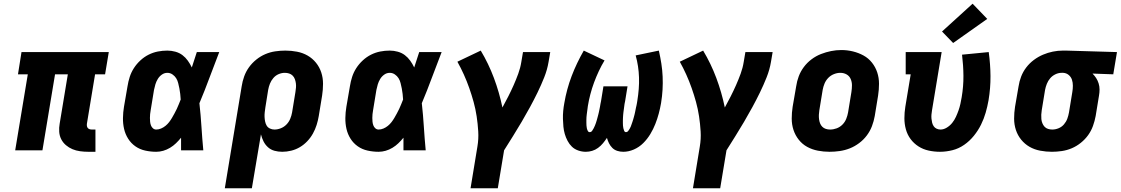

<svg xmlns="http://www.w3.org/2000/svg" viewBox="-20 -811 6047 1036"><path d="M456 8Q434 8 412 5Q390 2 371 -6Q352 -14 336 -27.5Q320 -41 310.5 -59.5Q301 -78 299.5 -100Q298 -122 302 -144L346 -410H277L209 0H62L130 -410H77L96 -530H567L547 -410H493L449 -144Q448 -137 449 -131Q450 -125 453.5 -120.5Q457 -116 463 -114Q469 -112 476 -112H495V8Z M823 8Q793 8 763.5 1.5Q734 -5 710.5 -21.5Q687 -38 671.5 -62.5Q656 -87 649.5 -115.5Q643 -144 643.5 -174.5Q644 -205 649 -235L668 -345Q672 -371 680 -396Q688 -421 702.5 -443.5Q717 -466 737.5 -485Q758 -504 782 -516Q806 -528 831.5 -533Q857 -538 883 -538Q905 -538 926.5 -532Q948 -526 964.5 -513.5Q981 -501 993.5 -483.5Q1006 -466 1015 -447Q1022 -468 1028.5 -488.5Q1035 -509 1042 -530H1163Q1136 -461 1110.5 -392Q1085 -323 1056 -254Q1063 -191 1067 -127.5Q1071 -64 1077 0H957Q957 -17 957 -34Q957 -51 957 -68Q944 -52 929.5 -38Q915 -24 897.5 -13.5Q880 -3 861 2.5Q842 8 823 8ZM823 -112Q836 -112 849 -117.5Q862 -123 873 -132Q884 -141 892.5 -152Q901 -163 908 -175Q915 -187 921.5 -199Q928 -211 934 -223.5Q940 -236 945 -249Q950 -262 955 -274Q954 -289 952.5 -304Q951 -319 948 -333.5Q945 -348 941.5 -362.5Q938 -377 930.5 -389Q923 -401 910.5 -409.5Q898 -418 883 -418Q867 -418 853.5 -408.5Q840 -399 831.5 -385Q823 -371 818.5 -356Q814 -341 811 -326L793 -216Q791 -205 790 -195Q789 -185 789 -174.5Q789 -164 790 -154Q791 -144 794.5 -134.5Q798 -125 805.5 -118.5Q813 -112 823 -112Z M1193 205 1284 -345Q1288 -372 1297.5 -398.5Q1307 -425 1323.5 -448Q1340 -471 1363 -489.5Q1386 -508 1412 -519Q1438 -530 1465.5 -534Q1493 -538 1520 -538Q1552 -538 1583 -532Q1614 -526 1640 -511Q1666 -496 1685 -472.5Q1704 -449 1713.5 -420Q1723 -391 1723 -359Q1723 -327 1718 -295L1700 -185Q1696 -161 1688.5 -137Q1681 -113 1668.5 -90.5Q1656 -68 1638 -49Q1620 -30 1598 -17Q1576 -4 1551.5 2Q1527 8 1503 8Q1481 8 1461 2.5Q1441 -3 1426 -16.5Q1411 -30 1402 -48Q1393 -66 1388 -86L1339 205ZM1461 -112Q1478 -112 1495.5 -119Q1513 -126 1526 -139.5Q1539 -153 1546 -170Q1553 -187 1556 -204L1574 -314Q1576 -326 1577 -338Q1578 -350 1576.5 -361.5Q1575 -373 1571 -384Q1567 -395 1559 -403Q1551 -411 1540 -414.5Q1529 -418 1517 -418Q1500 -418 1483.5 -411Q1467 -404 1455 -390Q1443 -376 1436.5 -359.5Q1430 -343 1427 -326L1412 -232Q1410 -219 1408.5 -206Q1407 -193 1407.5 -180.5Q1408 -168 1410.5 -155.5Q1413 -143 1419 -133Q1425 -123 1436.5 -117.5Q1448 -112 1461 -112Z M2023 8Q1993 8 1963.5 1.5Q1934 -5 1910.5 -21.5Q1887 -38 1871.5 -62.5Q1856 -87 1849.5 -115.5Q1843 -144 1843.5 -174.5Q1844 -205 1849 -235L1868 -345Q1872 -371 1880 -396Q1888 -421 1902.5 -443.5Q1917 -466 1937.5 -485Q1958 -504 1982 -516Q2006 -528 2031.5 -533Q2057 -538 2083 -538Q2105 -538 2126.5 -532Q2148 -526 2164.5 -513.5Q2181 -501 2193.5 -483.5Q2206 -466 2215 -447Q2222 -468 2228.5 -488.5Q2235 -509 2242 -530H2363Q2336 -461 2310.5 -392Q2285 -323 2256 -254Q2263 -191 2267 -127.5Q2271 -64 2277 0H2157Q2157 -17 2157 -34Q2157 -51 2157 -68Q2144 -52 2129.5 -38Q2115 -24 2097.5 -13.5Q2080 -3 2061 2.5Q2042 8 2023 8ZM2023 -112Q2036 -112 2049 -117.5Q2062 -123 2073 -132Q2084 -141 2092.5 -152Q2101 -163 2108 -175Q2115 -187 2121.5 -199Q2128 -211 2134 -223.5Q2140 -236 2145 -249Q2150 -262 2155 -274Q2154 -289 2152.5 -304Q2151 -319 2148 -333.5Q2145 -348 2141.5 -362.5Q2138 -377 2130.5 -389Q2123 -401 2110.5 -409.5Q2098 -418 2083 -418Q2067 -418 2053.5 -408.5Q2040 -399 2031.5 -385Q2023 -371 2018.5 -356Q2014 -341 2011 -326L1993 -216Q1991 -205 1990 -195Q1989 -185 1989 -174.5Q1989 -164 1990 -154Q1991 -144 1994.5 -134.5Q1998 -125 2005.5 -118.5Q2013 -112 2023 -112Z M2519 205 2556 -20Q2563 -61 2560.5 -102Q2558 -143 2552 -183Q2546 -223 2535.5 -261Q2525 -299 2512 -336Q2499 -373 2483 -408.5Q2467 -444 2448 -478L2574 -538Q2616 -468 2645 -390.5Q2674 -313 2691 -231Q2707 -260 2722.5 -290.5Q2738 -321 2751.5 -351.5Q2765 -382 2776.5 -413.5Q2788 -445 2793 -477L2802 -530H2949L2940 -477Q2933 -435 2916.5 -393.5Q2900 -352 2880.5 -312Q2861 -272 2839.5 -232.5Q2818 -193 2795 -154Q2772 -115 2748 -76.5Q2724 -38 2700 0L2666 205Z M3141 8Q3120 8 3100 1Q3080 -6 3066 -19.5Q3052 -33 3042.5 -51Q3033 -69 3027.5 -88Q3022 -107 3020 -127.5Q3018 -148 3017.5 -169.5Q3017 -191 3019 -212.5Q3021 -234 3025 -255Q3031 -291 3041 -328Q3051 -365 3064.5 -400.5Q3078 -436 3094.5 -470.5Q3111 -505 3130 -538L3242 -485Q3225 -457 3211 -427Q3197 -397 3185.5 -366Q3174 -335 3165.5 -302.5Q3157 -270 3152 -239Q3151 -231 3150 -223.5Q3149 -216 3148 -208.5Q3147 -201 3146 -193.5Q3145 -186 3144.5 -178.5Q3144 -171 3144 -163.5Q3144 -156 3144 -148.5Q3144 -141 3144.5 -133.5Q3145 -126 3146.5 -119Q3148 -112 3151.5 -105Q3155 -98 3162 -98Q3170 -98 3175 -105Q3180 -112 3183.5 -119Q3187 -126 3190 -133Q3193 -140 3195.5 -147.5Q3198 -155 3200 -162Q3202 -169 3204 -176.5Q3206 -184 3208 -191.5Q3210 -199 3211.5 -206Q3213 -213 3214.5 -220.5Q3216 -228 3217.5 -235.5Q3219 -243 3220 -250.5Q3221 -258 3223 -265L3236 -345H3366L3353 -265Q3351 -258 3350 -250.5Q3349 -243 3348 -235.5Q3347 -228 3346 -220.5Q3345 -213 3344 -206Q3343 -199 3342.5 -191.5Q3342 -184 3341.5 -176.5Q3341 -169 3341 -161.5Q3341 -154 3341 -147Q3341 -140 3341.5 -133Q3342 -126 3343.5 -119Q3345 -112 3348 -105Q3351 -98 3358 -98Q3365 -98 3369.5 -104Q3374 -110 3377.5 -116Q3381 -122 3383.5 -128Q3386 -134 3388 -140.5Q3390 -147 3392.5 -153.5Q3395 -160 3396.5 -166Q3398 -172 3400 -178.5Q3402 -185 3403.5 -191.5Q3405 -198 3406.5 -204.5Q3408 -211 3409 -217Q3410 -223 3411.5 -229.5Q3413 -236 3414.5 -242.5Q3416 -249 3417 -255.5Q3418 -262 3419 -268Q3424 -299 3426.5 -330.5Q3429 -362 3428 -393Q3427 -424 3422.5 -453.5Q3418 -483 3410 -512L3535 -538Q3543 -503 3548.5 -468Q3554 -433 3555.5 -397.5Q3557 -362 3555 -327Q3553 -292 3547 -255Q3542 -226 3534.5 -198Q3527 -170 3516 -142Q3505 -114 3489 -87.5Q3473 -61 3451 -39Q3429 -17 3400.5 -4.5Q3372 8 3343 8Q3326 8 3310.5 3Q3295 -2 3284 -13Q3273 -24 3266 -38Q3259 -52 3255 -67Q3245 -52 3233.5 -38Q3222 -24 3207 -13Q3192 -2 3175 3Q3158 8 3141 8Z M3719 205 3756 -20Q3763 -61 3760.5 -102Q3758 -143 3752 -183Q3746 -223 3735.5 -261Q3725 -299 3712 -336Q3699 -373 3683 -408.5Q3667 -444 3648 -478L3774 -538Q3816 -468 3845 -390.5Q3874 -313 3891 -231Q3907 -260 3922.5 -290.5Q3938 -321 3951.5 -351.5Q3965 -382 3976.5 -413.5Q3988 -445 3993 -477L4002 -530H4149L4140 -477Q4133 -435 4116.5 -393.5Q4100 -352 4080.5 -312Q4061 -272 4039.5 -232.5Q4018 -193 3995 -154Q3972 -115 3948 -76.5Q3924 -38 3900 0L3866 205Z M4456 8Q4424 8 4393 2Q4362 -4 4335.5 -18.5Q4309 -33 4290 -57Q4271 -81 4261.5 -110Q4252 -139 4252 -171Q4252 -203 4257 -235L4276 -345Q4280 -373 4290 -399.5Q4300 -426 4317.5 -449.5Q4335 -473 4359 -491Q4383 -509 4410 -519.5Q4437 -530 4464.5 -535.5Q4492 -541 4520 -541Q4552 -541 4582.5 -533.5Q4613 -526 4639.5 -511.5Q4666 -497 4685 -473Q4704 -449 4713.5 -420Q4723 -391 4723 -359Q4723 -327 4718 -295L4700 -185Q4695 -157 4685 -130.5Q4675 -104 4657.5 -80.5Q4640 -57 4616 -39Q4592 -21 4565.5 -10.5Q4539 0 4511 4Q4483 8 4456 8ZM4459 -112Q4477 -112 4494.5 -118.5Q4512 -125 4525.5 -138.5Q4539 -152 4546 -169.5Q4553 -187 4556 -204L4574 -314Q4577 -333 4577 -351Q4577 -369 4570 -385Q4563 -401 4548 -409.5Q4533 -418 4514 -418Q4497 -418 4479.5 -411Q4462 -404 4449 -390.5Q4436 -377 4429 -360Q4422 -343 4419 -326L4401 -216Q4399 -204 4398.5 -191.5Q4398 -179 4399.5 -167.5Q4401 -156 4405 -145.5Q4409 -135 4417 -127Q4425 -119 4436 -115.5Q4447 -112 4459 -112Z M5052 8Q5021 8 4991 1.5Q4961 -5 4936 -21Q4911 -37 4893.5 -60.5Q4876 -84 4868 -113Q4860 -142 4860 -173Q4860 -204 4865 -235L4894 -410H4867V-530H5061L5009 -216Q5007 -204 5006 -193Q5005 -182 5006 -171Q5007 -160 5009.5 -149.5Q5012 -139 5018 -130Q5024 -121 5034 -116.5Q5044 -112 5055 -112Q5072 -112 5089 -122.5Q5106 -133 5118 -148Q5130 -163 5138 -180.5Q5146 -198 5152 -215Q5158 -232 5162 -250Q5166 -268 5169 -286Q5179 -345 5178.5 -402Q5178 -459 5171 -516L5315 -530Q5324 -465 5324.5 -400.5Q5325 -336 5314 -270Q5308 -236 5298.5 -203Q5289 -170 5273.5 -138.5Q5258 -107 5235 -78.5Q5212 -50 5182.5 -29.5Q5153 -9 5119 -0.5Q5085 8 5052 8ZM5123 -579 5063 -641 5228 -791 5307 -709Z M5656 8Q5624 8 5592.5 2Q5561 -4 5535 -19Q5509 -34 5490 -57.5Q5471 -81 5461.5 -110Q5452 -139 5452 -171Q5452 -203 5457 -235L5476 -345Q5480 -372 5490 -398Q5500 -424 5517.5 -447Q5535 -470 5558.5 -487.5Q5582 -505 5608 -516Q5634 -527 5661 -532.5Q5688 -538 5715 -538Q5720 -538 5724 -538Q5728 -538 5733 -538L6007 -530L5987 -410L5875 -414Q5886 -403 5894.5 -390Q5903 -377 5908 -361Q5913 -345 5913 -328.5Q5913 -312 5910 -295L5892 -185Q5887 -158 5877.5 -131.5Q5868 -105 5851.5 -82Q5835 -59 5812 -40.5Q5789 -22 5763 -11Q5737 0 5709.5 4Q5682 8 5656 8ZM5658 -112Q5658 -112 5658 -112Q5658 -112 5658 -112Q5675 -112 5692 -119Q5709 -126 5721 -140Q5733 -154 5739 -170.5Q5745 -187 5748 -204L5766 -314Q5769 -331 5769 -348.5Q5769 -366 5764 -381Q5759 -396 5746.5 -406.5Q5734 -417 5717 -418H5713Q5712 -418 5710.5 -418Q5709 -418 5708 -418Q5691 -418 5674.5 -410Q5658 -402 5646.5 -388.5Q5635 -375 5628.5 -358.5Q5622 -342 5619 -326L5601 -216Q5599 -204 5598.5 -192Q5598 -180 5599 -168.5Q5600 -157 5604.5 -146Q5609 -135 5616.5 -127Q5624 -119 5635 -115.5Q5646 -112 5658 -112Z"/></svg>

Font: Iosevka Curly Slab HvExObl
Style: Regular
Weight: 900
Width: 7
Italic angle: -9°
Monospace: yes
Designer: Belleve Invis
Foundry: Belleve Invis
Version: Version 11.1.0; ttfautohint (v1.8.3)